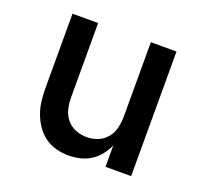

<svg xmlns="http://www.w3.org/2000/svg" viewBox="-98 -632 796 753"><g transform="rotate(20 300.0 -256.0)"><path d="M257 8Q231 8 205 1Q179 -6 158 -21.5Q137 -37 122 -59Q107 -81 98 -106Q89 -131 86 -157.5Q83 -184 83 -210V-520H190V-210Q190 -186 195.5 -162.5Q201 -139 216 -120.5Q231 -102 253.5 -93Q276 -84 300 -84Q324 -84 346.5 -93Q369 -102 384 -120.5Q399 -139 404.5 -162.5Q410 -186 410 -210V-520H517V0H410V-89Q400 -67 385 -48Q370 -29 349.5 -16Q329 -3 305 2.5Q281 8 257 8Z"/></g></svg>

Font: Iosevka SS04 Semibold Extended
Style: Regular
Weight: 600
Width: 7
Monospace: yes
Designer: Belleve Invis
Foundry: Belleve Invis
Version: Version 19.0.0; ttfautohint (v1.8.4)